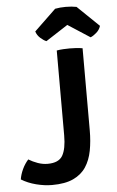

<svg xmlns="http://www.w3.org/2000/svg" viewBox="-61 -945 609 996"><g transform="rotate(-5 244.0 -447.0)"><path d="M57.5 -133Q79.5 -119.5 105 -110.5Q130.5 -101.5 156 -101.5Q214 -101.5 234 -136.2Q254 -171 254 -240.5V-683Q269.5 -686 288.8 -687Q308 -688 321.5 -688Q335.5 -688 354 -687Q372.5 -686 388.5 -683V-255.5Q388.5 -198.5 379.2 -150Q370 -101.5 346.5 -65.8Q323 -30 280.2 -10Q237.5 10 169.5 10Q130 10 87 -1Q44 -12 10 -33Q14 -59 26.5 -85.8Q39 -112.5 57.5 -133ZM376 -899.5 488.5 -791Q482.5 -770.5 465.5 -755.8Q448.5 -741 435 -736L320 -810.5L205 -736Q191.5 -741 174.8 -755.8Q158 -770.5 151.5 -791L264.5 -899.5Q289.5 -904.5 320 -904.5Q350.5 -904.5 376 -899.5Z"/></g></svg>

Font: Signika SC SemiBold
Style: Regular
Weight: 600
Designer: Anna Giedryś
Foundry: Anna Giedryś
Version: Version 2.000; ttfautohint (v1.8.3) -l 8 -r 50 -G 200 -x 9 -